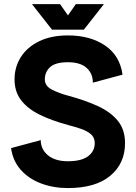

<svg xmlns="http://www.w3.org/2000/svg" viewBox="-20 -909 667 941"><path d="M313 -604Q251.5 -604 225.6 -580.1Q199.7 -556.2 199.7 -520Q199.7 -487.8 234.1 -470Q268.6 -452.1 313 -440.4Q395 -418.5 458.3 -389.6Q521.5 -360.8 557.1 -317.4Q592.8 -273.9 592.8 -207.5Q592.8 -107.9 520.5 -47.6Q448.2 12.7 313 12.7Q241.2 12.7 181.2 -10Q121.1 -32.7 82 -76.4Q43 -120.1 34.2 -183.1L179.7 -222.2Q179.7 -177.2 215.1 -147.9Q250.5 -118.7 313 -118.7Q378.4 -118.7 411.4 -143.1Q444.3 -167.5 444.3 -207.5Q444.3 -234.9 425.8 -251Q407.2 -267.1 377.4 -277.3Q347.7 -287.6 313 -296.4Q233.9 -317.9 175 -346.7Q116.2 -375.5 83.7 -417.5Q51.3 -459.5 51.3 -520Q51.3 -580.6 82.3 -629.4Q113.3 -678.2 171.9 -706.8Q230.5 -735.4 313 -735.4Q421.4 -735.4 494.4 -686.3Q567.4 -637.2 580.6 -543L435.1 -503.9Q435.1 -548.8 404.3 -576.4Q373.5 -604 313 -604ZM274.4 -888.7 313 -833.5 351.6 -888.7H489.3L391.1 -763.7H234.9L136.7 -888.7Z"/></svg>

Font: Giphurs
Style: Bold
Weight: 700
Version: Version 0.920; ttfautohint (v1.8.4.7-5d5b)